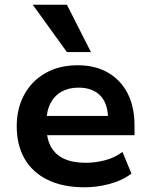

<svg xmlns="http://www.w3.org/2000/svg" viewBox="-20 -785 639 815"><path d="M339 10Q247 10 182.5 -21.5Q118 -53 84.5 -111Q51 -169 51 -249Q51 -324 82.5 -382.5Q114 -441 172.5 -474.5Q231 -508 310 -508Q384 -508 438 -477Q492 -446 521.5 -389Q551 -332 551 -251V-211H156V-293H454L439 -275Q439 -345 406 -379Q373 -413 313 -413Q272 -413 241.5 -396Q211 -379 194 -346Q177 -313 177 -265V-252Q177 -197 196 -162.5Q215 -128 252 -111Q289 -94 344 -94Q384 -94 425 -104.5Q466 -115 500 -140L538 -48Q498 -18 444.5 -4Q391 10 339 10ZM264 -564 119 -765H264L366 -564Z"/></svg>

Font: Nunito Sans 8pt
Style: Bold
Weight: 700
Version: Version 3.101;gftools[0.9.27]